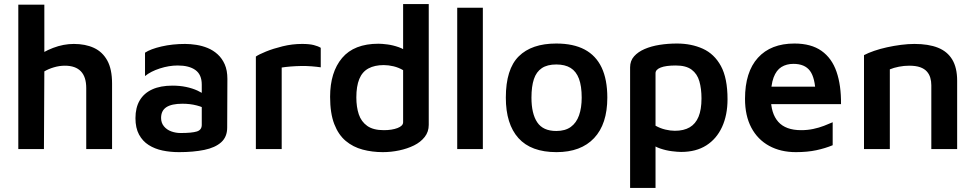

<svg xmlns="http://www.w3.org/2000/svg" viewBox="-20 -733 4796 944"><path d="M70 0V-710H198V-417L151 -447Q190 -478 241 -497.5Q292 -517 343 -517Q400 -517 442 -497.5Q484 -478 507.5 -435.5Q531 -393 531 -322V0H404V-300Q404 -355 377.5 -382.5Q351 -410 299 -410Q272 -410 245 -402Q218 -394 198 -382L196 0Z M860 15Q817 15 779 7Q741 -1 711 -20Q681 -39 663.5 -71.5Q646 -104 646 -152Q646 -204 667 -239.5Q688 -275 728.5 -293.5Q769 -312 828 -312Q864 -312 895 -305.5Q926 -299 951 -287.5Q976 -276 992 -263L1001 -192Q980 -206 947.5 -214.5Q915 -223 877 -223Q824 -223 798 -206Q772 -189 772 -153Q772 -129 786 -112Q800 -95 822 -87Q844 -79 868 -79Q923 -79 947.5 -86.5Q972 -94 972 -119V-317Q972 -366 941 -388.5Q910 -411 854 -411Q811 -411 766 -396.5Q721 -382 693 -359V-474Q720 -492 774 -504.5Q828 -517 890 -517Q916 -517 945 -512.5Q974 -508 1001 -497Q1028 -486 1050 -466Q1072 -446 1085 -416.5Q1098 -387 1098 -345L1097 -106Q1097 -60 1067.5 -33.5Q1038 -7 984.5 4Q931 15 860 15Z M1238 0V-455Q1252 -465 1287.5 -479.5Q1323 -494 1370 -505.5Q1417 -517 1465 -517Q1501 -517 1522.5 -511.5Q1544 -506 1557 -498V-402Q1537 -405 1511.5 -407Q1486 -409 1459.5 -408.5Q1433 -408 1408.5 -406Q1384 -404 1365 -401V0Z M1862 15Q1810 15 1763 2.5Q1716 -10 1680 -40Q1644 -70 1623.5 -123Q1603 -176 1603 -257Q1603 -378 1662 -448Q1721 -518 1841 -518Q1858 -518 1885 -514.5Q1912 -511 1940.5 -501Q1969 -491 1990 -472L1962 -431V-713H2088V-119Q2088 -85 2068 -59.5Q2048 -34 2015.5 -18Q1983 -2 1943 6.5Q1903 15 1862 15ZM1867 -93Q1907 -93 1934.5 -103.5Q1962 -114 1962 -132V-388Q1940 -401 1915 -407Q1890 -413 1867 -413Q1822 -413 1791.5 -396.5Q1761 -380 1746.5 -344.5Q1732 -309 1732 -254Q1732 -207 1744 -171Q1756 -135 1785.5 -114Q1815 -93 1867 -93Z M2354 0H2228V-695H2354Z M2716 15Q2591 15 2529 -54Q2467 -123 2467 -253Q2467 -393 2530.5 -456Q2594 -519 2715 -519Q2799 -519 2854.5 -489.5Q2910 -460 2938 -401Q2966 -342 2966 -253Q2966 -123 2901 -54Q2836 15 2716 15ZM2715 -89Q2759 -89 2786.5 -109Q2814 -129 2827 -166Q2840 -203 2840 -253Q2840 -310 2826.5 -346Q2813 -382 2785.5 -399Q2758 -416 2715 -416Q2671 -416 2644 -398Q2617 -380 2605 -344Q2593 -308 2593 -253Q2593 -174 2621.5 -131.5Q2650 -89 2715 -89Z M3329 14Q3312 14 3283.5 10.5Q3255 7 3225.5 -3Q3196 -13 3175 -32L3203 -73V191H3078V-402Q3078 -434 3097.5 -456Q3117 -478 3149.5 -492Q3182 -506 3223 -512.5Q3264 -519 3308 -519Q3379 -519 3435.5 -493.5Q3492 -468 3524.5 -408.5Q3557 -349 3557 -245Q3557 -167 3530 -108.5Q3503 -50 3452.5 -18Q3402 14 3329 14ZM3298 -90Q3342 -90 3371 -107Q3400 -124 3414.5 -159Q3429 -194 3429 -249Q3429 -297 3418.5 -333.5Q3408 -370 3380.5 -390.5Q3353 -411 3303 -411Q3254 -411 3228.5 -401Q3203 -391 3203 -373V-115Q3226 -102 3251 -96Q3276 -90 3298 -90Z M3893 15Q3818 15 3761.5 -16Q3705 -47 3674 -105.5Q3643 -164 3643 -247Q3643 -379 3706.5 -449Q3770 -519 3886 -519Q3968 -519 4019 -483Q4070 -447 4093 -380Q4116 -313 4115 -221H3725L3716 -307H4014L3990 -271Q3988 -350 3962.5 -384.5Q3937 -419 3881 -419Q3847 -419 3822 -403.5Q3797 -388 3783.5 -352Q3770 -316 3770 -253Q3770 -175 3806.5 -134Q3843 -93 3919 -93Q3950 -93 3978.5 -99Q4007 -105 4031.5 -114.5Q4056 -124 4074 -132V-19Q4038 -4 3994 5.5Q3950 15 3893 15Z M4228 -462Q4249 -473 4278 -483Q4307 -493 4341 -500.5Q4375 -508 4410 -512.5Q4445 -517 4476 -517Q4545 -517 4591.5 -498.5Q4638 -480 4662 -440Q4686 -400 4686 -336V0H4559V-314Q4559 -333 4554 -350.5Q4549 -368 4537 -381.5Q4525 -395 4504 -402.5Q4483 -410 4450 -410Q4425 -410 4399.5 -405Q4374 -400 4355 -392V0H4228Z"/></svg>

Font: Maven Pro SemiBold
Style: Regular
Weight: 600
Designer: Joe Prince
Foundry: Joe Prince
Version: Version 2.103